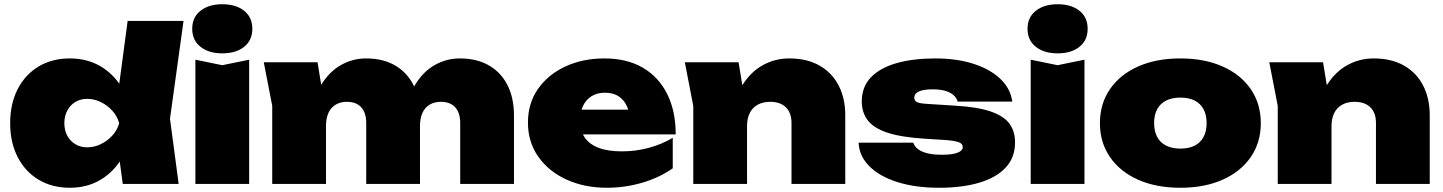

<svg xmlns="http://www.w3.org/2000/svg" viewBox="-20 -869 6815 907"><path d="M560 0 531 -214 570 -285 531 -381 583 -770H847L783 -308L824 0ZM608 -287Q598 -195 558.5 -126.5Q519 -58 455.5 -20Q392 18 310 18Q226 18 162.5 -20Q99 -58 63.5 -127Q28 -196 28 -287Q28 -379 63.5 -448Q99 -517 162.5 -555Q226 -593 310 -593Q392 -593 455.5 -555.5Q519 -518 559 -449.5Q599 -381 608 -287ZM284 -287Q284 -254 297.5 -228.5Q311 -203 335.5 -188Q360 -173 392 -173Q425 -173 456 -188Q487 -203 510.5 -228.5Q534 -254 543 -287Q534 -320 510.5 -346Q487 -372 456 -387Q425 -402 392 -402Q360 -402 335.5 -387Q311 -372 297.5 -346Q284 -320 284 -287Z M903 -587 1030 -561 1157 -587V0H903ZM1030 -617Q966 -617 927 -648Q888 -679 888 -733Q888 -787 927 -818Q966 -849 1030 -849Q1095 -849 1133.5 -818Q1172 -787 1172 -733Q1172 -679 1133.5 -648Q1095 -617 1030 -617Z M1226 -575H1480L1520 -330V0H1266V-369ZM1709 -593Q1790 -593 1847 -559.5Q1904 -526 1934 -465.5Q1964 -405 1964 -324V0H1710V-288Q1710 -336 1686.5 -362Q1663 -388 1619 -388Q1588 -388 1565.5 -374.5Q1543 -361 1531.5 -335.5Q1520 -310 1520 -274L1445 -312Q1459 -406 1497.5 -468.5Q1536 -531 1591 -562Q1646 -593 1709 -593ZM2152 -593Q2233 -593 2290.5 -559.5Q2348 -526 2378 -465.5Q2408 -405 2408 -324V0H2154V-288Q2154 -336 2130.5 -362Q2107 -388 2063 -388Q2032 -388 2009.5 -374.5Q1987 -361 1975.5 -335.5Q1964 -310 1964 -274L1889 -312Q1903 -406 1941 -468.5Q1979 -531 2034 -562Q2089 -593 2152 -593Z M2848 18Q2741 18 2656.5 -20.5Q2572 -59 2523 -128.5Q2474 -198 2474 -290Q2474 -381 2521.5 -449Q2569 -517 2651 -555Q2733 -593 2835 -593Q2942 -593 3017 -549Q3092 -505 3132 -424.5Q3172 -344 3172 -234H2682V-351H3024L2956 -313Q2951 -352 2936 -378Q2921 -404 2896.5 -417.5Q2872 -431 2838 -431Q2800 -431 2773.5 -414Q2747 -397 2733.5 -367.5Q2720 -338 2720 -301Q2720 -253 2741.5 -220.5Q2763 -188 2807 -171Q2851 -154 2918 -154Q2983 -154 3044.5 -170.5Q3106 -187 3158 -218V-74Q3094 -29 3012.5 -5.5Q2931 18 2848 18Z M3215 -575H3469L3509 -330V0H3255V-369ZM3708 -593Q3792 -593 3851 -559.5Q3910 -526 3941.5 -465.5Q3973 -405 3973 -324V0H3719V-288Q3719 -336 3692.5 -362Q3666 -388 3618 -388Q3584 -388 3559.5 -374.5Q3535 -361 3522 -335.5Q3509 -310 3509 -274L3434 -312Q3448 -406 3488 -468.5Q3528 -531 3585 -562Q3642 -593 3708 -593Z M4775 -196Q4775 -124 4730 -76.5Q4685 -29 4604.5 -5.5Q4524 18 4416 18Q4305 18 4220.5 -8.5Q4136 -35 4087.5 -83Q4039 -131 4036 -195H4294Q4301 -176 4318 -163.5Q4335 -151 4362.5 -144.5Q4390 -138 4430 -138Q4478 -138 4503 -147.5Q4528 -157 4528 -174Q4528 -191 4507 -198Q4486 -205 4439 -208L4345 -214Q4236 -221 4171.5 -242.5Q4107 -264 4079 -301Q4051 -338 4051 -390Q4051 -459 4094.5 -504Q4138 -549 4216 -571Q4294 -593 4398 -593Q4500 -593 4579 -567.5Q4658 -542 4706 -496Q4754 -450 4762 -389H4504Q4499 -407 4484 -420Q4469 -433 4445 -440Q4421 -447 4387 -447Q4341 -447 4320 -436.5Q4299 -426 4299 -409Q4299 -393 4312 -386.5Q4325 -380 4363 -378L4489 -370Q4597 -364 4659.5 -342.5Q4722 -321 4748.5 -285Q4775 -249 4775 -196Z M4849 -587 4976 -561 5103 -587V0H4849ZM4976 -617Q4912 -617 4873 -648Q4834 -679 4834 -733Q4834 -787 4873 -818Q4912 -849 4976 -849Q5041 -849 5079.5 -818Q5118 -787 5118 -733Q5118 -679 5079.5 -648Q5041 -617 4976 -617Z M5556 18Q5442 18 5356.5 -20Q5271 -58 5223.5 -127Q5176 -196 5176 -287Q5176 -379 5223.5 -448Q5271 -517 5356.5 -555Q5442 -593 5556 -593Q5670 -593 5755.5 -555Q5841 -517 5888.5 -448Q5936 -379 5936 -287Q5936 -196 5888.5 -127Q5841 -58 5755.5 -20Q5670 18 5556 18ZM5556 -167Q5596 -167 5623.5 -181Q5651 -195 5665.5 -222Q5680 -249 5680 -287Q5680 -326 5665.5 -353Q5651 -380 5623.5 -394Q5596 -408 5556 -408Q5517 -408 5489 -394Q5461 -380 5446.5 -353Q5432 -326 5432 -288Q5432 -249 5446.5 -222Q5461 -195 5489 -181Q5517 -167 5556 -167Z M5976 -575H6230L6270 -330V0H6016V-369ZM6469 -593Q6553 -593 6612 -559.5Q6671 -526 6702.5 -465.5Q6734 -405 6734 -324V0H6480V-288Q6480 -336 6453.5 -362Q6427 -388 6379 -388Q6345 -388 6320.5 -374.5Q6296 -361 6283 -335.5Q6270 -310 6270 -274L6195 -312Q6209 -406 6249 -468.5Q6289 -531 6346 -562Q6403 -593 6469 -593Z"/></svg>

Font: Unbounded Black
Style: Regular
Weight: 900
Designer: Luke Prowse, Jean-Baptiste Morizot, Fátima Lázaro, Florian Runge
Foundry: NaN
Version: Version 1.701;gftools[0.9.28.dev5+ged2979d]